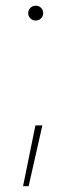

<svg xmlns="http://www.w3.org/2000/svg" viewBox="-20 -518 251 675"><path d="M61 136.7 104.5 -77.1H128.9L80.6 136.7ZM105.5 -445.8Q94.7 -445.8 86.9 -453.4Q79.1 -460.9 79.1 -471.7Q79.1 -482.9 86.9 -490.5Q94.7 -498 105.5 -498Q116.7 -498 124.3 -490.5Q131.8 -482.9 131.8 -471.7Q131.8 -460.9 124.3 -453.4Q116.7 -445.8 105.5 -445.8Z"/></svg>

Font: Inter 28pt Thin
Style: Regular
Weight: 250
Designer: Rasmus Andersson
Foundry: rsms
Version: Version 4.001;git-66647c0bb